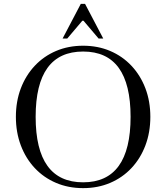

<svg xmlns="http://www.w3.org/2000/svg" viewBox="-20 -960 858 991"><path d="M409 11Q333 11 269.5 -16Q206 -43 159.5 -92.5Q113 -142 87.5 -209.5Q62 -277 62 -357Q62 -437 87.5 -504Q113 -571 159.5 -620.5Q206 -670 269.5 -697Q333 -724 409 -724Q485 -724 548.5 -697Q612 -670 658.5 -620.5Q705 -571 730.5 -504Q756 -437 756 -357Q756 -277 730.5 -209.5Q705 -142 658.5 -92.5Q612 -43 548.5 -16Q485 11 409 11ZM409 -19Q654 -19 654 -357Q654 -694 409 -694Q164 -694 164 -357Q164 -19 409 -19ZM303 -761 397 -940H419L513 -761H489L411 -853H405L327 -761Z"/></svg>

Font: Baskervville SC
Style: Regular
Weight: 400
Designer: Alexis Faudot, Rémi Forte, Morgane Pierson, Rafael Ribas, Tanguy Vanlaeys, Rosalie Wagner, Thomas Huot-Marchand
Foundry: ANRT
Version: Version 1.100